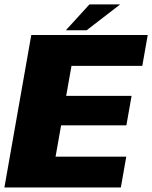

<svg xmlns="http://www.w3.org/2000/svg" viewBox="-40 -830 674 850"><path d="M-20.5 0H495L519 -136.5H206L230.5 -275H519.5L542.5 -405.5H253L276.5 -538.5H590L614 -675H98.5ZM251.5 -696H343.5L492 -810.5H356Z"/></svg>

Font: Anybody UltraCondensed Thin ExtraBold
Style: Italic
Weight: 800
Italic angle: -10°
Version: Version 1.111